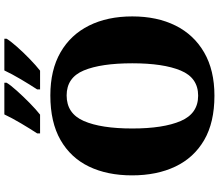

<svg xmlns="http://www.w3.org/2000/svg" viewBox="-80 -890 981 860"><g transform="rotate(-90 410.0 -460.5)"><path d="M411 10Q291 10 212 -36Q133 -82 93.5 -165Q54 -248 54 -359Q54 -470 93.5 -552Q133 -634 212.5 -679.5Q292 -725 412 -725Q526 -725 605 -679.5Q684 -634 725 -551.5Q766 -469 766 -358Q766 -247 725 -164.5Q684 -82 604.5 -36Q525 10 411 10ZM411 -63Q491 -63 523.5 -141Q556 -219 556 -358Q556 -498 524 -575Q492 -652 412 -652Q331 -652 297.5 -575Q264 -498 264 -358Q264 -219 297.5 -141Q331 -63 411 -63ZM439 -784Q460 -816 484 -856.5Q508 -897 524 -931H666V-921Q656 -904 630.5 -875Q605 -846 575.5 -817.5Q546 -789 523 -771H439ZM242 -784Q263 -816 287 -856.5Q311 -897 327 -931H469V-921Q459 -904 433 -875Q407 -846 378 -817.5Q349 -789 326 -771H242Z"/></g></svg>

Font: Noto Serif Devanagari Black
Style: Regular
Weight: 900
Designer: Universal Thirst, Indian Type Foundry and the Monotype Design Team
Foundry: Monotype Imaging Inc.
Version: Version 2.004; ttfautohint (v1.8.4.7-5d5b)